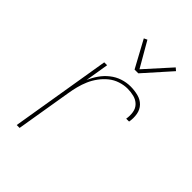

<svg xmlns="http://www.w3.org/2000/svg" viewBox="-220 -845 940 940"><g transform="rotate(45 250.0 -375.0)"><path d="M76 0 162 -520H182L162 -398Q173 -424 190 -448.5Q207 -473 230.5 -491.5Q254 -510 281.5 -519Q309 -528 337 -528Q364 -528 389.5 -521.5Q415 -515 432 -497.5Q449 -480 453.5 -454Q458 -428 453 -401H433Q437 -424 433.5 -446.5Q430 -469 415 -484Q400 -499 378.5 -504.5Q357 -510 334 -510Q309 -510 283 -501.5Q257 -493 236 -476Q215 -459 198.5 -436.5Q182 -414 171.5 -389.5Q161 -365 154.5 -339.5Q148 -314 144 -289L96 0ZM292 -600 216 -740 233 -748 308 -618 427 -750 441 -738 318 -600Z"/></g></svg>

Font: Iosevka Thin
Style: Italic
Weight: 100
Italic angle: -9°
Monospace: yes
Designer: Belleve Invis
Foundry: Belleve Invis
Version: Version 32.5.0; ttfautohint (v1.8.4)